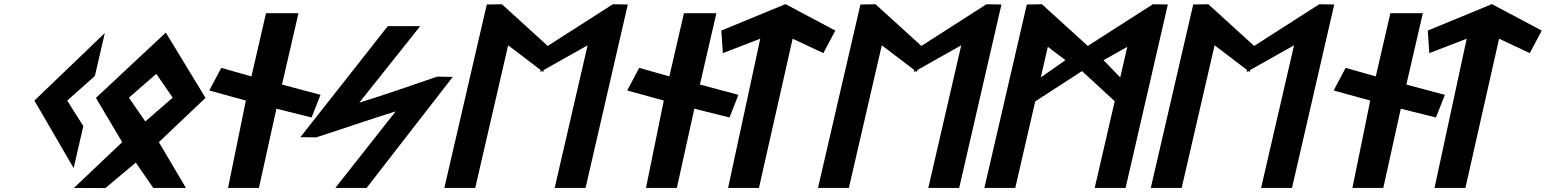

<svg xmlns="http://www.w3.org/2000/svg" viewBox="-20 -925 7608 945"><path d="M342.4 -97.6 390.1 -304.2 310.8 -430 447 -550.9 495.9 -762.4 149.4 -430Z M830 -444.4 695.2 -327.2 614.5 -444.4 749.3 -561.5ZM452.1 -443.2 581.5 -225.3 343.8 -0.1 498.6 0.7 648.3 -124.8 734.3 0H895.2L761.9 -225.3L991.5 -443.2L796.2 -764.6Z M1513.5 -346.8 1557.5 -458.2 1367.9 -508.8 1449 -860H1289.3L1217.5 -548.9L1069 -591L1010 -479.6L1190.1 -430.1L1102.4 0H1254.4L1340.5 -390Z M1458.4 -249.9 1535.6 -248.7 1537.1 -249.2C1672.7 -292.3 1797 -336.7 1927.4 -376.8L1630.4 0H1784.4L2208.4 -546.5L2131.3 -547.7L2129.8 -547.2C2003.2 -504.1 1878.4 -459.7 1748.2 -419.6L2048.2 -796.4H1888.7Z M2638.5 -570.5 2647.4 -575.5 2653.9 -570.5 2656.2 -580.5 2872.1 -702.1 2710 0H2862L3070 -902.9L2996 -904L2675.9 -698.9L2450.4 -904L2375.9 -902.9L2167 0H2319L2481.1 -702.1L2640.8 -580.5Z M3570.5 -346.8 3614.5 -458.2 3424.9 -508.8 3506 -860H3346.3L3274.5 -548.9L3126 -591L3067 -479.6L3247.1 -430.1L3159.4 0H3311.4L3397.5 -390Z M3881.3 -734.5 4032.4 -663.5 4091.3 -774.4 3846 -904.8 3530.3 -774.5 3537.9 -663.5 3721.9 -734.5 3563.5 0H3715.5Z M4477.5 -570.5 4486.4 -575.5 4492.9 -570.5 4495.2 -580.5 4711.1 -702.1 4549 0H4701L4909 -902.9L4835 -904L4514.9 -698.9L4289.4 -904L4214.9 -902.9L4006 0H4158L4320.1 -702.1L4479.8 -580.5Z M5728 -902.9 5654 -904 5333.9 -698.9 5108.4 -904 5033.9 -902.9 4825 0H4977L5075.3 -425.9L5305.3 -575.1L5466.5 -426.9L5368 0H5520ZM5411.4 -628.7 5528.4 -694.6 5493.6 -543.9ZM5102.6 -543.9 5137.3 -694.6 5223.9 -628.8Z M6115.5 -570.5 6124.4 -575.5 6130.9 -570.5 6133.2 -580.5 6349.1 -702.1 6187 0H6339L6547 -902.9L6473 -904L6152.9 -698.9L5927.4 -904L5852.9 -902.9L5644 0H5796L5958.1 -702.1L6117.8 -580.5Z M7047.5 -346.8 7091.5 -458.2 6901.9 -508.8 6983 -860H6823.3L6751.5 -548.9L6603 -591L6544 -479.6L6724.1 -430.1L6636.4 0H6788.4L6874.5 -390Z M7358.3 -734.5 7509.4 -663.5 7568.3 -774.4 7323 -904.8 7007.3 -774.5 7014.9 -663.5 7198.9 -734.5 7040.5 0H7192.5Z"/></svg>

Font: Stormning
Style: BoldObl
Weight: 400
Designer: Robert Jablonski, Mew Too
Foundry: Cannot Into Space Fonts
Version: Version 0.90